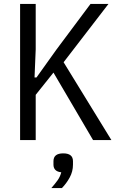

<svg xmlns="http://www.w3.org/2000/svg" viewBox="-20 -718 614 984"><path d="M254 -346 163 -232V0H83V-698H163V-465L157 -321H167L270 -465L444 -698H536L306 -399L551 0H457ZM304 68Q354 68 354 108V126Q354 161 337 192Q320 223 297 246H243Q263 223 275.5 205.5Q288 188 294 165Q274 163 264 153Q254 143 254 126V108Q254 68 304 68Z"/></svg>

Font: IBM Plex Sans Condensed
Style: Regular
Weight: 400
Width: 3
Designer: Mike Abbink, Paul van der Laan, Pieter van Rosmalen
Foundry: Bold Monday
Version: Version 1.1